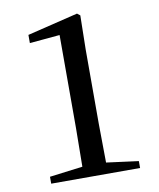

<svg xmlns="http://www.w3.org/2000/svg" viewBox="-84 -814 731 881"><g transform="rotate(-10 281.5 -374.0)"><path d="M347.7 -51.8 497.1 -32.2V0H83V-32.2L237.3 -51.8Q239.3 -170.9 239.3 -232.4V-665L98.6 -652.3V-690.4L335 -748L348.6 -737.3L345.7 -578.1V-232.4Q345.7 -172.9 347.7 -51.8Z"/></g></svg>

Font: GenYoMin TW TTF SemiBold
Style: Regular
Weight: 600
Version: Version 1.300